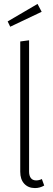

<svg xmlns="http://www.w3.org/2000/svg" viewBox="-20 -946 272 977"><path d="M83 -72V-735L128 -741V-73Q128 -52 137 -40Q146 -28 164 -28Q179 -28 193 -35L205 -2Q183 11 158 11Q124 11 103.5 -11Q83 -33 83 -72ZM171 -926 192 -886 32 -810 19 -837Z"/></svg>

Font: Fira Sans Extra Condensed ExtraLight
Style: Regular
Weight: 275
Width: 1
Designer: Carrois Corporate & Edenspiekermann AG
Foundry: Carrois Corporate GbR & Edenspiekermann AG
Version: Version 4.203